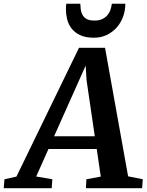

<svg xmlns="http://www.w3.org/2000/svg" viewBox="-89 -996 776 1016"><path d="M329.1 -743.2H466.8L588.9 -63L666.5 -47.4L663.1 0H365.7L368.2 -47.4L444.3 -61.5L422.9 -207.5H167.5L102.5 -62L188 -47.4L184.6 0H-69.3L-65.4 -47.4L-2 -61.5ZM412.6 -274.9 369.1 -571.3 364.3 -648.9 197.3 -274.9ZM408.2 -796.4Q363.3 -796.4 334.5 -810.3Q305.7 -824.2 289.1 -846.2Q272.5 -868.2 266.1 -895Q259.8 -921.9 259.8 -947.8Q259.8 -954.6 260.3 -961.9Q260.7 -969.2 261.7 -976.1H335.9Q336.4 -961.4 338.4 -945.8Q340.3 -930.2 347.7 -917Q355 -903.8 369.6 -895.5Q384.3 -887.2 410.6 -887.2Q437.5 -887.2 454.6 -896.2Q471.7 -905.3 481.9 -918.7Q492.2 -932.1 496.6 -947.5Q501 -962.9 502.9 -976.1H574.2Q574.2 -939.5 562 -906.7Q549.8 -874 527.8 -849.6Q505.9 -825.2 475.3 -810.8Q444.8 -796.4 408.2 -796.4Z"/></svg>

Font: Merriweather Bold
Style: Italic
Weight: 700
Italic angle: -7°
Designer: Eben Sorkin ( eben@eyebytes.com )
Foundry: Eben Sorkin ( eben@eyebytes.com )
Version: Version 1.5; ttfautohint (v0.97) -l 13 -r 13 -G 200 -x 24 -f